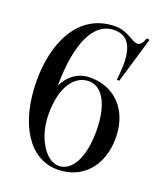

<svg xmlns="http://www.w3.org/2000/svg" viewBox="-133 -795 753 890"><g transform="rotate(20 243.0 -350.0)"><path d="M255 -445C196.6 -445 151.7 -412.9 125 -358.3C126.4 -561.5 179.4 -690 285 -690C370 -690 385 -609 376 -510L373 -477H385L452 -703L438 -705C428 -679 419 -667 403 -667C380 -667 341 -708 285 -708C97 -708 25 -526 25 -350C25 -135 117 8 255 8C378.5 8 460.5 -83.5 460.5 -221C460.5 -355.5 378.5 -445 255 -445ZM255 -10H252.5C190.5 -12.5 130 -104.5 130 -221C130 -350 180 -426.5 255 -427C321 -426.5 365 -350 365 -221C365 -89 321 -10.5 255 -10Z"/></g></svg>

Font: Picaflor 24 pt
Style: Regular
Weight: 400
Designer: Ariel Martín Pérez
Foundry: Tunera Type Foundry
Version: Version 1.000;hotconv 1.0.109;makeotfexe 2.5.65596